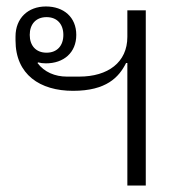

<svg xmlns="http://www.w3.org/2000/svg" viewBox="-20 -574 580 594"><path d="M374 0H431V-542H374V-460C374 -381 314 -337 225 -337H187C150 -337 117 -351 96 -379L98 -381C105 -379 113 -378 122 -378C177 -378 216 -411 216 -466C216 -521 177 -554 122 -554C67 -554 28 -518 28 -461V-449C28 -343 104 -293 206 -293C309 -293 348 -335 370 -379H374ZM124 -411C91 -411 72 -433 72 -466C72 -499 91 -521 124 -521C157 -521 176 -499 176 -466C176 -433 157 -411 124 -411Z"/></svg>

Font: IBM Plex Thai Looped Light
Style: Regular
Weight: 300
Designer: Mike Abbink, Paul van der Laan, Pieter van Rosmalen, Ben Mitchell, Mark Frömberg
Foundry: Bold Monday
Version: Version 1.0